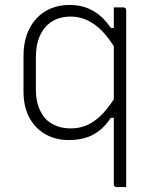

<svg xmlns="http://www.w3.org/2000/svg" viewBox="-20 -556 640 776"><path d="M440 -526Q450 -526 459.5 -526Q469 -526 479 -526Q483 -526 485 -524.5Q487 -523 488.5 -521Q490 -519 490 -515Q490 -438 490 -357Q490 -276 490 -196Q490 -116 490 -41Q490 34 490 100Q490 133 490 158.5Q490 184 490 200Q480 200 470.5 200Q461 200 451 200Q448 200 445.5 198.5Q443 197 441.5 194.5Q440 192 440 189Q440 112 440 35Q440 -42 440 -118.5Q440 -195 440 -272Q440 -349 440 -426Q440 -442 440 -458.5Q440 -475 440 -492Q440 -509 440 -526ZM455 -80H428Q407 -48 381.5 -28Q356 -8 325.5 1Q295 10 257 10Q205 10 163.5 -13.5Q122 -37 98.5 -81Q75 -125 75 -186V-330Q75 -378 88.5 -416Q102 -454 127 -481Q152 -508 186 -522Q220 -536 261 -536Q298 -536 327.5 -525.5Q357 -515 382 -494.5Q407 -474 428 -443H455V-344Q412 -420 365.5 -454.5Q319 -489 266 -489Q223 -489 191.5 -470Q160 -451 142.5 -414Q125 -377 125 -323V-193Q125 -154 136 -124Q147 -94 166 -74Q184 -56 209.5 -46.5Q235 -37 266 -37Q303 -37 334.5 -51.5Q366 -66 395.5 -97Q425 -128 455 -179Z"/></svg>

Font: Recursive Sans Linear Light
Style: Regular
Weight: 300
Version: Version 1.085